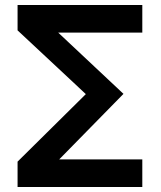

<svg xmlns="http://www.w3.org/2000/svg" viewBox="-20 -745 640 765"><path d="M50 -101 322 -370 50 -624V-725H547V-615H212L472 -371L216 -110H547V0H50Z"/></svg>

Font: JuliaMono
Style: Bold
Weight: 700
Monospace: yes
Designer: cormullion
Foundry: corm
Version: Version 0.055; ttfautohint (v1.8.4)